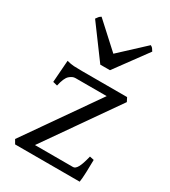

<svg xmlns="http://www.w3.org/2000/svg" viewBox="-178 -810 797 899"><g transform="rotate(30 221.0 -360.0)"><path d="M49.8 0 37.1 -22 308.1 -410.2H139.2Q123.5 -410.2 107.7 -396Q91.8 -381.8 82 -336.9L58.1 -342.8L66.9 -461.9Q88.4 -456.1 105 -455.1Q121.6 -454.1 152.8 -454.1H393.1L403.8 -433.1L131.8 -43.9H337.9Q350.1 -43.9 360.6 -62.7Q371.1 -81.5 381.8 -126L404.8 -121.1Q404.8 -90.3 403.3 -53.7Q401.9 -17.1 398.9 0ZM208.5 -522.9 79.6 -697.3Q86.4 -707 90.1 -711.4Q93.8 -715.8 101.6 -720.2L235.8 -597.7L367.7 -720.2Q376 -715.8 379.4 -711.4Q382.8 -707 388.7 -697.3L260.7 -522.9Z"/></g></svg>

Font: David Libre
Style: Regular
Weight: 400
Designer: Ismar David, J. Victor Gaultney, Annie Olsen and Meir Sadan
Foundry: Monotype Imaging Inc. & SIL International
Version: Version 1.100; ttfautohint (v1.8.4.7-5d5b)